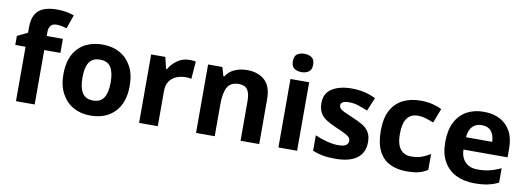

<svg xmlns="http://www.w3.org/2000/svg" viewBox="-60 -1132 4144 1508"><g transform="rotate(10 2012.0 -377.5)"><path d="M380 -434H251V0H102V-434H20V-506L102 -546V-586Q102 -656 125.5 -694.5Q149 -733 192.5 -749Q236 -765 295 -765Q339 -765 374.5 -758Q410 -751 432 -742L394 -633Q377 -638 357 -642.5Q337 -647 311 -647Q280 -647 265.5 -628Q251 -609 251 -580V-546H380Z M961 -273.7Q961 -138 889.5 -64Q818 10 695 10Q619.1 10 559.8 -23.1Q500.4 -56.2 466.2 -119.8Q432 -183.4 432 -274Q432 -410 503 -483Q574 -556 698 -556Q775.4 -556 834.2 -523Q893 -490 927 -427.3Q961 -364.5 961 -273.7ZM584 -274Q584 -193 610.5 -151.5Q637 -110 696.9 -110Q756 -110 782.5 -151.5Q809 -193 809 -274Q809 -355 782.5 -395.5Q756 -436 696.5 -436Q637 -436 610.5 -395.5Q584 -355 584 -274Z M1389 -556Q1400 -556 1415 -555Q1430 -554 1439 -552L1428 -412Q1421 -414 1407.5 -415.5Q1394 -417 1384 -417Q1346 -417 1311 -403.5Q1276 -390 1254.5 -360Q1233 -330 1233 -278V0H1084V-546H1197L1219 -454H1226Q1250 -496 1292 -526Q1334 -556 1389 -556Z M1848 -556Q1936 -556 1989 -508.5Q2042 -461 2042 -356V0H1893V-319Q1893 -378 1872 -407.5Q1851 -437 1805 -437Q1737 -437 1712 -390.5Q1687 -344 1687 -257V0H1538V-546H1652L1672 -476H1680Q1706 -518 1751.5 -537Q1797 -556 1848 -556Z M2344 -546V0H2195V-546ZM2270 -760Q2303 -760 2327 -744.5Q2351 -729 2351 -686.8Q2351 -646 2327 -630Q2303 -614 2270 -614Q2235.7 -614 2212.4 -630Q2189 -646 2189 -686.8Q2189 -729 2212.4 -744.5Q2235.7 -760 2270 -760Z M2881 -162Q2881 -79 2822.5 -34.5Q2764 10 2648 10Q2591 10 2550 2.5Q2509 -5 2468 -22V-145Q2512 -125 2563 -112Q2614 -99 2653 -99Q2697 -99 2715.5 -112Q2734 -125 2734 -146Q2734 -160 2726.5 -171Q2719 -182 2694 -196Q2669 -210 2616 -232Q2565 -254 2532 -275.5Q2499 -297 2483 -327.5Q2467 -358 2467 -404Q2467 -480 2526 -518Q2585 -556 2683 -556Q2734 -556 2780 -546Q2826 -536 2875 -513L2830 -406Q2790 -423 2754 -434.5Q2718 -446 2681 -446Q2648 -446 2631.5 -437Q2615 -428 2615 -410Q2615 -397 2623.5 -386.5Q2632 -376 2656.5 -364Q2681 -352 2729 -332Q2776 -313 2810 -292.5Q2844 -272 2862.5 -241.5Q2881 -211 2881 -162Z M3219 10Q3138 10 3081 -19.5Q3024 -49 2994 -111Q2964 -173 2964 -270Q2964 -370 2998 -433Q3032 -496 3092.5 -526Q3153 -556 3232 -556Q3288 -556 3329.5 -545Q3371 -534 3402 -519L3358 -404Q3323 -418 3292.5 -427Q3262 -436 3232 -436Q3116 -436 3116 -271Q3116 -189 3146.5 -150Q3177 -111 3232 -111Q3279 -111 3315 -123.5Q3351 -136 3385 -158V-31Q3351 -9 3313.5 0.5Q3276 10 3219 10Z M3736 -556Q3812 -556 3866.5 -527Q3921 -498 3951 -443Q3981 -388 3981 -308V-236H3629Q3631 -173 3666.5 -137Q3702 -101 3765 -101Q3818 -101 3861 -111.5Q3904 -122 3950 -144V-29Q3910 -9 3865.5 0.5Q3821 10 3758 10Q3676 10 3613 -20.5Q3550 -51 3514 -113Q3478 -175 3478 -269Q3478 -365 3510.5 -428.5Q3543 -492 3601 -524Q3659 -556 3736 -556ZM3737 -450Q3694 -450 3665.5 -422Q3637 -394 3632 -335H3841Q3840 -385 3815 -417.5Q3790 -450 3737 -450Z"/></g></svg>

Font: Noto Sans Lisu
Style: Regular
Weight: 400
Designer: Monotype Design Team. David Williams.
Foundry: Monotype Imaging Inc.
Version: Version 2.102